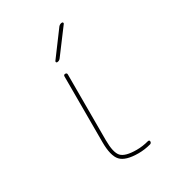

<svg xmlns="http://www.w3.org/2000/svg" viewBox="-184 -851 868 963"><g transform="rotate(-30 250.0 -370.0)"><path d="M222.7 -129.9Q222.7 -57.6 244.6 -33.7Q266.6 -9.8 333 -9.8Q368.2 -9.8 403.3 -19.5Q407.2 -20.5 410.2 -18.6Q413.1 -16.6 413.1 -12.7Q413.1 -2.9 404.3 0Q368.2 9.8 333 9.8Q257.8 9.8 230.5 -20Q203.1 -49.8 203.1 -129.9V-509.8Q203.1 -519.5 212.9 -519.5Q222.7 -519.5 222.7 -509.8ZM207 -589.8Q203.1 -589.8 201.7 -593.3Q200.2 -596.7 202.1 -599.6L306.6 -740.2Q315.4 -750 327.1 -750Q331.1 -750 332.5 -746.6Q334 -743.2 332 -740.2L226.6 -599.6Q218.8 -589.8 207 -589.8Z"/></g></svg>

Font: Rounded-X Mgen+ 2m thin
Style: Regular
Weight: 100
Designer: [Source Han Sans]
Ryoko NISHIZUKA  (kana & ideographs); Paul D. Hunt (Latin, Greek & Cyrillic); Wenlong ZHANG  (bopomofo
Version: Version 1.059.20150602